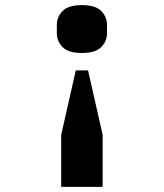

<svg xmlns="http://www.w3.org/2000/svg" viewBox="-20 -548 640 750"><path d="M300 -341Q247 -341 224.5 -364Q202 -387 202 -418V-450Q202 -482 224.5 -505Q247 -528 300 -528Q353 -528 375.5 -505Q398 -482 398 -450V-418Q398 -387 375.5 -364Q353 -341 300 -341ZM219 182V-21L276 -273H324L381 -21V182Z"/></svg>

Font: Lilex Nerd Font
Style: Bold
Weight: 700
Designer: Mike Abbink, Paul van der Laan, Pieter van Rosmalen, Mikhael Khrustik
Foundry: Mikhael Khrustik
Version: Version 2.400; ttfautohint (v1.8.4.7-5d5b);Nerd Fonts 3.3.0